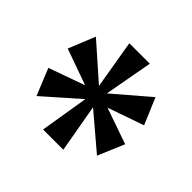

<svg xmlns="http://www.w3.org/2000/svg" viewBox="-108 -873 617 617"><g transform="rotate(45 200.5 -564.0)"><path d="M156 -368 183 -533 65 -429 28 -520 151 -564 28 -608 65 -699 184 -594 156 -760H249L219 -595L338 -697L376 -607L253 -564L376 -521L338 -431L219 -532L248 -368Z"/></g></svg>

Font: Noto Serif ExtraCondensed
Style: Bold
Weight: 700
Width: 2
Designer: Monotype Design Team
Foundry: Monotype Imaging Inc.
Version: Version 2.014; ttfautohint (v1.8.4.7-5d5b)